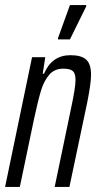

<svg xmlns="http://www.w3.org/2000/svg" viewBox="-23 -735 383 755"><path d="M103 -510H155L145 -445H150Q181 -518 254 -518Q297 -518 316 -500.5Q335 -483 335 -441Q335 -407 320 -332L250 0H192L256 -307Q274 -391 274 -420Q274 -446 263.5 -455.5Q253 -465 226 -465Q191 -465 170.5 -441Q150 -417 138.5 -379.5Q127 -342 111 -268L55 0H-3ZM205 -580V-585L252 -715H316V-710L252 -580Z"/></svg>

Font: Saira Ultra Condensed
Style: Italic
Weight: 400
Width: 1
Italic angle: -12°
Designer: Hector Gatti with collaboration of the Omnibus-Type team
Foundry: Omnibus-Type
Version: Version 1.001; ttfautohint (v1.8)